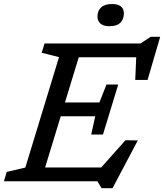

<svg xmlns="http://www.w3.org/2000/svg" viewBox="-40 -926 838 981"><path d="M261.5 -634 173 -656.5 187.5 -704H384L169 0H-20L-5.5 -47.5L89.5 -70ZM657.5 -668 679.5 -633.5H302.5L325.5 -704H678L730 -738H778.5L714 -517.5H651ZM479 35.5 457.5 0H110.5L134 -70.5H503L446.5 -36L601 -209.5L664 -208.5L535 35.5ZM486 -238.5H426L446.5 -332H211.5L234 -402.5H468L504 -494H564L525 -366ZM518.5 -792Q489.5 -792 473.8 -805.2Q458 -818.5 458 -842Q458 -870 476.2 -887.8Q494.5 -905.5 533 -905.5Q562.5 -905.5 577.8 -893.2Q593 -881 593 -857Q593 -828.5 575 -810.2Q557 -792 518.5 -792Z"/></svg>

Font: Newsreader 7pt
Style: Italic
Weight: 400
Italic angle: -17°
Designer: Hugues Gentile
Foundry: Production Type
Version: Version 1.003